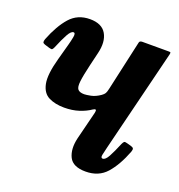

<svg xmlns="http://www.w3.org/2000/svg" viewBox="-105 -622 677 726"><g transform="rotate(20 233.0 -259.0)"><path d="M2 -403.5Q25.5 -463.5 56.2 -498.2Q87 -533 136.5 -533Q184.5 -533 202.2 -502.2Q220 -471.5 208 -422.5L195.5 -370Q184.5 -323.5 181.8 -299.5Q179 -275.5 186.2 -267Q193.5 -258.5 212 -258.5Q220 -258.5 238 -262Q256 -265.5 275.5 -279Q284 -285 287.5 -290.8Q291 -296.5 294 -310.5L339 -512.5Q340.5 -520 351 -520H456Q463.5 -520 464.5 -518.8Q465.5 -517.5 464.5 -511.5L362 -96.5Q358 -80.5 355.2 -67Q352.5 -53.5 361 -53.5Q372 -53.5 383.2 -74.2Q394.5 -95 409 -130Q412.5 -137.5 415.5 -140.2Q418.5 -143 428 -140L446 -135Q454 -132.5 455.5 -128.5Q457 -124.5 454 -115.5Q431 -55.5 400 -20.5Q369 14.5 316.5 14.5Q265.5 14.5 250.2 -16.2Q235 -47 245.5 -92.5L274 -206.5Q278.5 -226 262.5 -215.5Q243 -202 216.5 -193.5Q190 -185 158 -185Q121.5 -185 95.8 -197.8Q70 -210.5 62.8 -246Q55.5 -281.5 74.5 -350L92 -414Q96.5 -430 99.8 -447.5Q103 -465 94.5 -465Q84.5 -465 73 -444.2Q61.5 -423.5 46.5 -387Q43.5 -380.5 40.8 -377.8Q38 -375 28.5 -378L9 -384Q1.5 -386.5 0.2 -390.5Q-1 -394.5 2 -403.5Z"/></g></svg>

Font: Besley* Condensed Semi
Style: Italic
Weight: 600
Width: 3
Italic angle: -13°
Designer: Owen Earl
Foundry: indestructible type*
Version: Version 3.000; ttfautohint (v1.8.3)